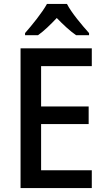

<svg xmlns="http://www.w3.org/2000/svg" viewBox="-20 -961 541 981"><path d="M322 -941H220C196 -897 144 -833 108 -792V-781H174C204 -802 237 -834 270 -869C304 -834 337 -803 369 -781H435V-792C399 -832 345 -896 322 -941ZM449 0V-91H190V-327H433V-417H190V-623H449V-714H85V0Z"/></svg>

Font: Noto Sans Khmer SemiCondensed Medium
Style: Regular
Weight: 500
Width: 4
Designer: Danh Hong and the Monotype Design Team
Foundry: Monotype Imaging Inc.
Version: Version 2.004